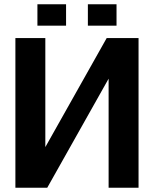

<svg xmlns="http://www.w3.org/2000/svg" viewBox="-20 -878 720 898"><path d="M628 0H488V-510L201 0H52V-700H192V-190L479 -700H628ZM155 -758V-858H289V-758ZM391 -758V-858H525V-758Z"/></svg>

Font: Tektur SemiBold
Style: Regular
Weight: 600
Designer: Adam Jagosz
Foundry: Adam Jagosz
Version: Version 1.005;gftools[0.9.30]